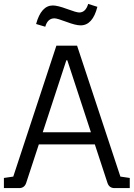

<svg xmlns="http://www.w3.org/2000/svg" viewBox="-21 -964 685 984"><path d="M77 0H-1V-52L47 -59L268 -730H374L596 -59L644 -52V0H566Q539 0 530 -26L465 -224H178L113 -26Q104 0 77 0ZM324 -655H319L198 -286H445ZM392 -834Q367 -834 319.5 -852Q272 -870 258 -870Q223 -870 211 -827L164 -841Q190 -936 250 -936Q274 -936 322.5 -918Q371 -900 385 -900Q418 -900 431 -944L478 -929Q454 -834 392 -834Z"/></svg>

Font: Fauna One
Style: Regular
Weight: 400
Version: Version 1.001